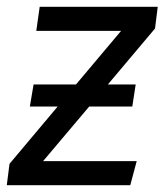

<svg xmlns="http://www.w3.org/2000/svg" viewBox="-37 -546 485 566"><path d="M420 -462 281 -297H363L353 -232H226L90 -71H366L347 0H-17L-9 -63L133 -232H51L62 -297H187L320 -455H70L80 -526H428Z"/></svg>

Font: FiraGO Book
Style: Italic
Weight: 350
Italic angle: -8°
Designer: bBox Type GmbH
Foundry: bBox Type GmbH
Version: Version 1.001